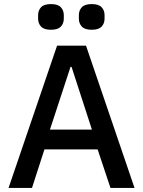

<svg xmlns="http://www.w3.org/2000/svg" viewBox="-20 -922 702 942"><path d="M522 0 459 -189H198L137 0H22L260 -698H402L640 0ZM331 -594H326L225 -286H431ZM230 -776Q196 -776 181.5 -791.5Q167 -807 167 -830V-848Q167 -871 181.5 -886.5Q196 -902 230 -902Q264 -902 278.5 -886.5Q293 -871 293 -848V-830Q293 -807 278.5 -791.5Q264 -776 230 -776ZM430 -776Q396 -776 381.5 -791.5Q367 -807 367 -830V-848Q367 -871 381.5 -886.5Q396 -902 430 -902Q464 -902 478.5 -886.5Q493 -871 493 -848V-830Q493 -807 478.5 -791.5Q464 -776 430 -776Z"/></svg>

Font: IBM Plex Sans Thai Looped Medium
Style: Regular
Weight: 500
Designer: Mike Abbink, Paul van der Laan, Pieter van Rosmalen, Ben Mitchell, Mark Frömberg
Foundry: Bold Monday
Version: Version 1.1